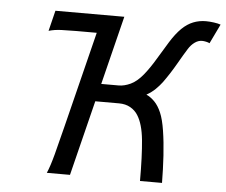

<svg xmlns="http://www.w3.org/2000/svg" viewBox="-51 -768 973 827"><g transform="rotate(5 435.5 -355.0)"><path d="M342.3 -619.6H253.4Q220.7 -619.6 189.9 -618.4Q159.2 -617.2 134.8 -609.9L156.7 -698.7H454.6L280.8 0H180.7Q193.4 -28.8 207.8 -83Q222.2 -137.2 239.7 -208ZM349.6 -325.2 368.7 -401.9H456.5Q480 -401.9 507.1 -414.3Q534.2 -426.8 561 -459.5Q585.4 -489.7 608.9 -529.3Q632.3 -568.8 655.8 -606.4Q679.2 -644 703.1 -667.5Q726.1 -689.9 752 -700.2Q777.8 -710.4 806.6 -710.4Q822.3 -710.4 841.3 -707.8Q860.4 -705.1 870.6 -701.2L830.1 -617.2Q825.2 -620.1 815.2 -622.3Q805.2 -624.5 797.4 -624.5Q780.8 -624.5 765.4 -613.3Q750 -602.1 738.8 -584Q723.6 -560.1 698.5 -516.1Q673.3 -472.2 645 -433.1Q633.3 -417.5 617.2 -401.6Q601.1 -385.7 578.6 -373Q597.2 -364.7 614.3 -347.4Q631.3 -330.1 643.6 -301.3Q655.8 -272.9 663.3 -224.6Q670.9 -176.3 674.6 -117.9Q678.2 -59.6 678.7 0H583.5Q583.5 -108.4 576.7 -177Q569.8 -245.6 546.4 -282.2Q534.2 -301.8 513.4 -313.5Q492.7 -325.2 464.4 -325.2Z"/></g></svg>

Font: Andika
Style: Italic
Weight: 400
Italic angle: -14°
Designer: Victor Gaultney, Annie Olsen, Julie Remington, Don Collingsworth, Eric Hays, Becca Hirsbrunner
Foundry: SIL International
Version: Version 6.101